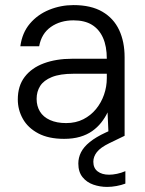

<svg xmlns="http://www.w3.org/2000/svg" viewBox="-20 -534 571 755"><path d="M232 12Q171 12 130.5 -9.5Q90 -31 70 -66.5Q50 -102 50 -143Q50 -196 77 -231.5Q104 -267 152.5 -285Q201 -303 264 -303H400Q400 -352 385 -385.5Q370 -419 341.5 -436.5Q313 -454 269 -454Q217 -454 180 -428Q143 -402 134 -352H60Q67 -405 97.5 -441Q128 -477 173.5 -495.5Q219 -514 269 -514Q338 -514 382.5 -488Q427 -462 448.5 -416Q470 -370 470 -309V0H407L403 -92Q393 -71 378 -52Q363 -33 342.5 -18.5Q322 -4 294.5 4Q267 12 232 12ZM240 -50Q278 -50 307.5 -65Q337 -80 357.5 -105Q378 -130 389 -161.5Q400 -193 400 -227V-244H269Q216 -244 184 -231Q152 -218 138 -196Q124 -174 124 -145Q124 -117 137 -95.5Q150 -74 176.5 -62Q203 -50 240 -50ZM401 201Q373 201 347 192Q321 183 304.5 162.5Q288 142 288 109Q288 86 298.5 65Q309 44 333 24.5Q357 5 396 -13L451 -38L470 0L410 29Q375 46 361 64Q347 82 347 102Q347 127 364 140Q381 153 409 153Q423 153 440 149.5Q457 146 473 139V188Q457 194 438 197.5Q419 201 401 201Z"/></svg>

Font: DM Sans 16pt Light
Style: Regular
Weight: 300
Version: Version 4.004;gftools[0.9.30]